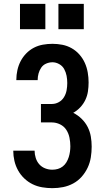

<svg xmlns="http://www.w3.org/2000/svg" viewBox="-20 -971 540 999"><path d="M252 8Q226 8 199.5 3.5Q173 -1 149.5 -12.5Q126 -24 106.5 -42.5Q87 -61 74 -84.5Q61 -108 55 -134Q49 -160 49 -187H160Q160 -168 166 -149Q172 -130 184.5 -116Q197 -102 215 -95Q233 -88 252 -88Q267 -88 281 -92Q295 -96 306.5 -105Q318 -114 325.5 -126.5Q333 -139 337.5 -153Q342 -167 344 -181.5Q346 -196 346 -210Q346 -232 341.5 -254.5Q337 -277 325 -295.5Q313 -314 292.5 -324Q272 -334 250 -334H193V-430H250Q269 -430 286 -439.5Q303 -449 313 -465.5Q323 -482 326.5 -501Q330 -520 330 -539Q330 -558 326.5 -576.5Q323 -595 314 -611.5Q305 -628 288 -637.5Q271 -647 253 -647Q236 -647 220 -640Q204 -633 194.5 -619Q185 -605 180.5 -588.5Q176 -572 176 -555Q176 -555 176 -554.5Q176 -554 176 -554H65Q65 -555 65 -555.5Q65 -556 65 -557Q65 -581 70.5 -606Q76 -631 87.5 -653Q99 -675 116.5 -693Q134 -711 156 -722.5Q178 -734 203 -738.5Q228 -743 253 -743Q279 -743 304.5 -738Q330 -733 353 -720Q376 -707 393.5 -687Q411 -667 421.5 -643.5Q432 -620 436.5 -594Q441 -568 441 -542Q441 -518 437.5 -495Q434 -472 424 -451Q414 -430 397.5 -412.5Q381 -395 361 -384Q385 -372 404.5 -353Q424 -334 436 -310.5Q448 -287 452.5 -261Q457 -235 457 -208Q457 -180 452.5 -152Q448 -124 436 -98.5Q424 -73 405 -51.5Q386 -30 361 -16.5Q336 -3 308.5 2.5Q281 8 252 8ZM416 -819H284V-951H416ZM216 -819H84V-951H216Z"/></svg>

Font: Iosevka SS04
Style: Bold
Weight: 700
Monospace: yes
Designer: Belleve Invis
Foundry: Belleve Invis
Version: Version 19.0.0; ttfautohint (v1.8.4)